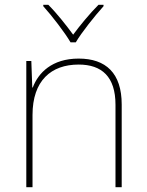

<svg xmlns="http://www.w3.org/2000/svg" viewBox="-20 -783 613 803"><path d="M275 -606H297C321 -647 376 -716 413 -757V-763H392C355 -726 314 -676 286 -638C258 -676 219 -726 182 -763H161V-757C198 -716 251 -647 275 -606ZM309 -538C197 -538 140 -478 117 -417H115L111 -528H90V0H116V-302C116 -446 194 -513 309 -513C406 -513 463 -462 463 -345V0H489V-346C489 -477 423 -538 309 -538Z"/></svg>

Font: Noto Kufi Arabic Thin
Style: Regular
Weight: 100
Designer: Monotype Design Team, David Williams, Khaled Hosny
Foundry: Google LLC
Version: Version 2.109